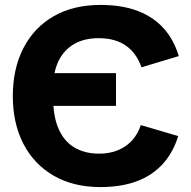

<svg xmlns="http://www.w3.org/2000/svg" viewBox="-20 -742 774 779"><path d="M387.3 17Q277.7 17 197.8 -29.2Q117.9 -75.4 75 -158.4Q32 -241.4 32 -352Q32 -463.8 75.2 -547.2Q118.3 -630.6 198.1 -676.3Q277.9 -722 387.4 -722Q473 -722 536.6 -698.5Q600.1 -674.9 642.7 -628.5Q685.2 -582 705.3 -514.4L554.1 -469Q533.6 -527 490.6 -557Q447.6 -587.1 380.2 -587.1Q320.7 -587.1 279.7 -562.7Q238.6 -538.4 217.2 -493.9Q195.8 -449.4 195.8 -388.8V-343.3Q195.8 -268.1 218.3 -217.9Q240.8 -167.6 282.7 -143.1Q324.6 -118.6 382.2 -118.6Q443.8 -118.6 488 -148.3Q532.2 -178 551.3 -234.5L702.9 -189.9Q682.5 -123 640.3 -76.7Q598.1 -30.3 535.1 -6.7Q472 17 387.3 17ZM148.6 -312.4V-445.3H450.6V-312.4Z"/></svg>

Font: TikTok Sans Light
Style: Regular
Weight: 300
Version: Version 4.000